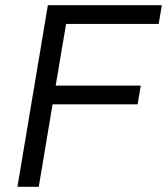

<svg xmlns="http://www.w3.org/2000/svg" viewBox="-20 -718 642 738"><path d="M47 0 164 -698H602L590 -626H234L194 -389H521L509 -317H182L129 0Z"/></svg>

Font: iA Writer Duo S
Style: Italic
Weight: 400
Italic angle: -9.5°
Designer: Mike Abbink, Paul van der Laan, Pieter van Rosmalen, Oliver Reichenstein
Foundry: Bold Monday and Information Architects Inc.
Version: Version 2.000